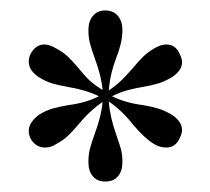

<svg xmlns="http://www.w3.org/2000/svg" viewBox="-20 -661 402 367"><path d="M214 -604Q214 -590 210.5 -576Q207 -562 202 -550Q190 -518 188 -488Q208 -502 220 -515.5Q232 -529 235 -532Q243 -542 252.5 -551.5Q262 -561 274 -568Q287 -576 298 -576Q315 -576 323 -559Q328 -549 328 -542Q328 -526 308 -513Q294 -505 282.5 -501.5Q271 -498 254 -495Q241 -493 225.5 -489Q210 -485 194 -477Q221 -464 254 -460Q271 -457 282.5 -453.5Q294 -450 308 -442Q328 -429 328 -412Q328 -406 323 -396Q315 -379 298 -379Q285 -379 274 -386Q256 -397 235 -422Q214 -449 188 -467Q190 -438 202 -404Q208 -387 211 -376.5Q214 -366 214 -351Q214 -334 205.5 -324Q197 -314 181 -314Q166 -314 157.5 -324Q149 -334 149 -351Q149 -366 152 -377Q155 -388 161 -405Q174 -440 176 -466Q151 -449 129 -422Q118 -409 109.5 -401Q101 -393 88 -386Q78 -379 66 -379Q49 -379 39 -395Q35 -402 35 -411Q35 -427 55 -442Q68 -450 80.5 -453.5Q93 -457 110 -460Q143 -464 169 -477Q145 -489 109 -495Q92 -498 80 -501.5Q68 -505 55 -513Q35 -526 35 -543Q35 -552 39 -559Q49 -576 65 -576Q75 -576 88 -568Q101 -561 109.5 -553Q118 -545 129 -532Q141 -517 150.5 -508Q160 -499 176 -489Q174 -515 161 -550Q155 -567 152 -578Q149 -589 149 -604Q149 -620 157.5 -630.5Q166 -641 181 -641Q197 -641 205.5 -630.5Q214 -620 214 -604Z"/></svg>

Font: Gupter
Style: Regular
Weight: 400
Designer: Octavio Pardo
Version: Version 1.000